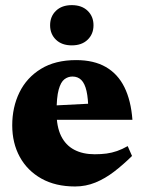

<svg xmlns="http://www.w3.org/2000/svg" viewBox="-20 -694 549 730"><path d="M269.5 -465.5Q337 -465.5 382.5 -439.2Q428 -413 453 -362.5Q478 -312 483.5 -238.5H148V-291L392.5 -303.5L316 -271.5Q315.5 -319 309 -347.8Q302.5 -376.5 289.2 -389.8Q276 -403 255.5 -403Q238.5 -403 224.8 -392.5Q211 -382 203 -352.8Q195 -323.5 195 -266.5Q195 -212.5 212.2 -177.2Q229.5 -142 262 -124.8Q294.5 -107.5 340 -107.5Q364.5 -107.5 385 -110.2Q405.5 -113 425 -119.8Q444.5 -126.5 465.5 -138.5L482 -101Q448.5 -68 414 -41.5Q379.5 -15 342.8 0Q306 15 265.5 15Q191 15 137.5 -15Q84 -45 55.2 -97.5Q26.5 -150 26.5 -217.5Q26.5 -286.5 54 -342.8Q81.5 -399 135.8 -432.2Q190 -465.5 269.5 -465.5ZM253 -521.5Q215 -521.5 192.8 -543Q170.5 -564.5 170.5 -598Q170.5 -631.5 192.8 -653Q215 -674.5 253 -674.5Q291 -674.5 313.2 -653Q335.5 -631.5 335.5 -598Q335.5 -564.5 313.2 -543Q291 -521.5 253 -521.5Z"/></svg>

Font: Newsreader 16pt 16pt ExtraBold
Style: Regular
Weight: 800
Version: Version 1.003